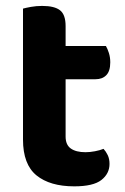

<svg xmlns="http://www.w3.org/2000/svg" viewBox="-20 -628 431 662"><path d="M59.3 -264H206.2V-157.2Q206.2 -128.6 224.2 -115.9Q242.3 -103.2 274.7 -103.2Q290.2 -103.2 307.4 -106.5Q324.6 -109.8 337 -114.8Q345.3 -105.8 351.5 -93Q357.6 -80.2 357.6 -62.8Q357.6 -29.4 329.7 -7.5Q301.8 14.5 236 14.5Q152.4 14.5 105.8 -23.3Q59.3 -61.2 59.3 -146.8ZM152.7 -354.8V-469.5H345.1Q350.4 -460.9 355.3 -445.8Q360.2 -430.8 360.2 -413.2Q360.2 -382.7 346.5 -368.8Q332.8 -354.8 309.6 -354.8ZM206.2 -238.6H59.3V-598.3Q68.8 -601 86.9 -604.3Q105 -607.6 125.4 -607.6Q167.7 -607.6 186.9 -592.6Q206.2 -577.6 206.2 -538.1Z"/></svg>

Font: Baloo Bhaijaan 2
Style: Regular
Weight: 400
Designer: Sanskriti Dholi, Noopur Datye and Ek Type
Foundry: Ek Type
Version: Version 1.701